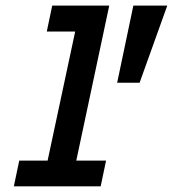

<svg xmlns="http://www.w3.org/2000/svg" viewBox="-20 -657 610 677"><path d="M335 0H28.8L47.9 -90.8H147.9L245.1 -545.9H145L164.1 -637.2H365.2L249 -90.8H354ZM569.8 -637.2 472.2 -365.2H393.1L450.2 -637.2Z"/></svg>

Font: Anonymous Pro
Style: Bold Italic
Weight: 700
Italic angle: -12°
Monospace: yes
Designer: Mark Simonson
Version: Version 1.003